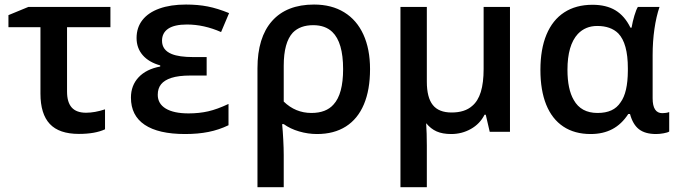

<svg xmlns="http://www.w3.org/2000/svg" viewBox="-20 -571 2940 832"><path d="M155.3 -165.5V-453.1H16.6V-505.4L103 -541H458.5V-453.1H270.5V-174.3Q270.5 -127.9 290.8 -105.2Q311 -82.5 353 -82.5Q390.6 -82.5 435.1 -97.2V-10.7Q392.1 9.3 321.8 9.3Q236.3 9.3 195.8 -33.9Q155.3 -77.1 155.3 -165.5Z M547.4 -147.9Q547.4 -200.7 580.6 -236.1Q613.8 -271.5 674.3 -282.7V-287.6Q625 -301.3 598.4 -332Q571.8 -362.8 571.8 -406.2Q571.8 -451.7 597.2 -484.1Q622.6 -516.6 670.7 -533.9Q718.8 -551.3 786.1 -551.3Q837.4 -551.3 879.9 -543Q922.4 -534.7 972.7 -514.2L938 -432.1Q863.8 -464.8 790 -464.8Q736.3 -464.8 709.2 -446.8Q682.1 -428.7 682.1 -394.5Q682.1 -354 724.1 -336.9Q756.3 -323.7 817.4 -323.7H875.5V-243.7H805.2Q753.9 -243.7 722.2 -233.4Q692.4 -223.6 678 -205.8Q663.6 -188 663.6 -160.2Q663.6 -121.6 698.2 -100.6Q732.9 -79.6 797.4 -79.6Q842.8 -79.6 882.3 -88.6Q921.9 -97.7 970.2 -120.6V-28.3Q928.7 -8.3 883.5 0.7Q838.4 9.8 782.2 9.8Q666.5 9.8 606.9 -30.3Q547.4 -70.3 547.4 -147.9Z M1340.8 -551.3Q1417 -551.3 1471.4 -517.8Q1525.9 -484.4 1554.7 -421.4Q1583.5 -358.4 1583.5 -271.5Q1583.5 -181.6 1556.9 -118.7Q1530.3 -55.7 1478.8 -22.9Q1427.2 9.8 1354 9.8Q1314.5 9.8 1276.1 -1.5Q1237.8 -12.7 1209.5 -33.2H1202.6Q1205.6 -2.4 1207.5 34.9Q1209.5 72.3 1209.5 100.6V240.2H1095.7V-274.9Q1095.7 -408.7 1158.9 -480Q1222.2 -551.3 1340.8 -551.3ZM1425.3 -118.2Q1466.8 -163.1 1466.8 -271.5Q1466.8 -387.7 1419.9 -432.6Q1389.2 -461.9 1337.4 -461.9Q1280.8 -461.9 1249 -429.7Q1209.5 -387.2 1209.5 -286.1V-130.9Q1260.3 -81.5 1329.6 -81.5Q1393.1 -81.5 1425.3 -118.2Z M1715.3 -541H1829.6V-217.3Q1829.6 -148.4 1855.5 -116Q1881.3 -83.5 1937 -83.5Q1994.1 -83.5 2025.9 -111.8Q2051.3 -132.8 2063.5 -172.6Q2075.7 -212.4 2075.7 -272V-541H2189.9V0H2102.1L2085 -73.7H2079.6Q2059.6 -34.2 2020.5 -12.2Q1981.4 9.8 1935.5 9.8Q1897.5 9.8 1872.1 -1.5Q1846.7 -12.7 1826.7 -37.1Q1829.6 6.8 1829.6 59.6V240.2H1715.3Z M2321.8 -268.1Q2321.8 -357.9 2348.1 -421.1Q2374.5 -484.4 2425 -517.3Q2475.6 -550.3 2547.4 -550.3Q2607.4 -550.3 2647.2 -526.1Q2687 -502 2711.9 -451.2H2716.8Q2721.2 -477.1 2729 -503.2Q2736.8 -529.3 2744.1 -541H2837.9Q2823.7 -499.5 2815.9 -445.6Q2808.1 -391.6 2808.1 -332.5V-145Q2808.1 -80.6 2850.1 -80.6Q2867.2 -80.6 2879.9 -85.4V-1Q2873.5 3.4 2855.7 6.6Q2837.9 9.8 2823.2 9.8Q2775.4 9.8 2748.8 -11Q2722.2 -31.7 2710 -77.1H2702.6Q2673.8 -32.7 2633.5 -11.5Q2593.3 9.8 2539.6 9.8Q2469.7 9.8 2420.9 -22.7Q2372.1 -55.2 2346.9 -117.4Q2321.8 -179.7 2321.8 -268.1ZM2669.4 -127.9Q2700.2 -169.9 2700.7 -264.2V-275.4Q2700.7 -383.3 2659.2 -426.3Q2626.5 -458.5 2567.9 -458.5Q2517.1 -458.5 2483.9 -423.8Q2439 -375 2439 -268.6Q2439 -184.1 2466.3 -137.7Q2497.6 -81.5 2569.3 -81.5Q2604.5 -81.5 2629.2 -92.8Q2653.8 -104 2669.4 -127.9Z"/></svg>

Font: Viking Open Sans Light
Style: Bold
Weight: 600
Foundry: Ascender Corporation
Version: Version 2.001